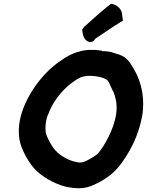

<svg xmlns="http://www.w3.org/2000/svg" viewBox="-20 -997 787 1029"><path d="M84 -250C94 -193 138 -116 178 -79C221 -40 294 1 362 9C432 19 467 3 517 -23C573 -55 606 -84 644 -141C687 -203 722 -279 738 -357C740 -363 741 -371 742 -375C761 -492 727 -590 676 -661C656 -690 630 -703 594 -712C575 -720 552 -723 527 -723C527 -723 527 -724 525 -726H521C485 -732 439 -732 403 -720C371 -713 340 -696 303 -670C223 -617 154 -528 115 -441C88 -379 74 -319 84 -250ZM227 -347C229 -363 236 -381 247 -406C273 -465 324 -527 375 -560L376 -561C406 -582 416 -586 445 -590C483 -593 533 -584 555 -568C566 -555 571 -537 582 -516L583 -515L582 -514C594 -498 598 -474 603 -450C615 -369 573 -276 532 -211C519 -191 509 -178 499 -169C483 -156 440 -131 424 -128C416 -126 406 -125 391 -128L390 -129C351 -134 300 -165 280 -188C262 -204 230 -261 225 -288C223 -307 223 -324 227 -347ZM421 -840V-839C422 -810 430 -779 461 -771C465 -772 482 -771 490 -789C535 -818 586 -855 628 -880L639 -886L634 -922C633 -946 609 -970 584 -975L576 -977L551 -958C514 -928 467 -885 432 -854Z"/></svg>

Font: Hussar Pisanka
Style: BdKur
Weight: 700
Designer: Robert Jablonski
Foundry: Cannot Into Space Fonts
Version: Version 1.070